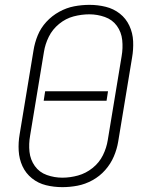

<svg xmlns="http://www.w3.org/2000/svg" viewBox="-20 -763 616 791"><path d="M237 8Q268 8 299.5 2Q331 -4 361 -20.5Q391 -37 413.5 -62.5Q436 -88 449 -118.5Q462 -149 467 -180L524 -525Q530 -559 528.5 -593Q527 -627 513 -657Q499 -687 473.5 -707Q448 -727 415.5 -735Q383 -743 349 -743Q317 -743 285.5 -737Q254 -731 224 -714.5Q194 -698 171 -673Q148 -648 135.5 -617.5Q123 -587 118 -555L61 -210Q55 -176 57 -142Q59 -108 72.5 -78.5Q86 -49 111.5 -28.5Q137 -8 169.5 0Q202 8 237 8ZM237 -31Q204 -31 173 -42Q142 -53 123.5 -79Q105 -105 101.5 -137.5Q98 -170 104 -204L161 -549Q166 -581 181 -611.5Q196 -642 223.5 -664.5Q251 -687 283.5 -695.5Q316 -704 348 -704Q381 -704 412 -693Q443 -682 461.5 -656.5Q480 -631 483.5 -598Q487 -565 481 -531L424 -186Q419 -154 404 -123.5Q389 -93 361.5 -71Q334 -49 301.5 -40Q269 -31 237 -31ZM160 -348H419L425 -387H166Z"/></svg>

Font: Iosevka Sparkle Extralight
Style: Italic
Weight: 200
Italic angle: -9°
Designer: Belleve Invis
Foundry: Belleve Invis
Version: Version 4.5.0; ttfautohint (v1.8.3)